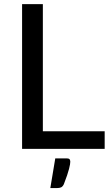

<svg xmlns="http://www.w3.org/2000/svg" viewBox="-20 -738 554 952"><path d="M89.5 0ZM192.5 -87H499V0H89.5V-717.5H192.5ZM311.5 47.5Q323 47.5 325.8 52.8Q328.5 58 328.5 64Q328.5 69 327.2 77.2Q326 85.5 322.5 98.8Q319 112 312.8 131Q306.5 150 296.5 175.5Q291 187 283.2 190.8Q275.5 194.5 262.5 194.5H229.5L254 47.5Z"/></svg>

Font: Lato Medium
Style: Regular
Weight: 500
Designer: Lukasz Dziedzic
Foundry: tyPoland Lukasz Dziedzic
Version: Version 2.006; 2014-01-15